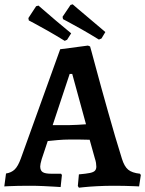

<svg xmlns="http://www.w3.org/2000/svg" viewBox="-32 -864 675 893"><path d="M335 9 330 1 335 -53Q369 -56 386 -59.5Q403 -63 409.5 -70Q416 -77 416 -89Q416 -97 414.5 -106.5Q413 -116 409 -128L385 -214Q366 -215 337 -215Q308 -215 290 -215Q265 -215 236.5 -212.5Q208 -210 190 -208L162 -124Q155 -100 155 -90Q155 -71 166.5 -63.5Q178 -56 206 -56H252L256 -50L250 6Q250 6 227 4.5Q204 3 171 1.5Q138 0 106 0Q80 0 52.5 0.5Q25 1 6.5 2Q-12 3 -12 3L-4 -57Q21 -61 36.5 -76Q52 -91 65 -127L248 -635L377 -652L387 -648Q387 -648 394 -623Q401 -598 412.5 -554.5Q424 -511 439 -457Q454 -403 470.5 -344.5Q487 -286 503.5 -229.5Q520 -173 535 -126Q546 -90 564 -75Q582 -60 619 -56L623 -50L615 3Q615 3 594 2Q573 1 545.5 0.5Q518 0 498 0Q457 0 419.5 2Q382 4 358.5 6.5Q335 9 335 9ZM213 -282H289Q306 -282 329.5 -283.5Q353 -285 368 -286L304 -520H292ZM428 -680Q386 -706 348 -727.5Q310 -749 285.5 -762Q261 -775 261 -775L259 -786L296 -841L306 -844Q306 -844 328.5 -824.5Q351 -805 386.5 -775.5Q422 -746 458 -715L440 -685ZM269 -674Q227 -700 189 -721.5Q151 -743 126.5 -756Q102 -769 102 -769L100 -780L136 -835L147 -838Q147 -838 169.5 -818.5Q192 -799 227 -769Q262 -739 299 -709L280 -679Z"/></svg>

Font: Alegreya SemiBold
Style: Regular
Weight: 600
Designer: Juan Pablo del Peral
Foundry: Huerta Tipografica
Version: Version 2.009